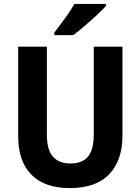

<svg xmlns="http://www.w3.org/2000/svg" viewBox="-20 -953 719 983"><path d="M607 -258Q607 -133 539.5 -61.5Q472 10 337 10Q208 10 140.5 -59Q73 -128 73 -256V-714H220V-263Q220 -187 250.5 -151.5Q281 -116 340 -116Q403 -116 431.5 -152.5Q460 -189 460 -264V-714H607ZM523 -923Q506 -904 476 -876Q446 -848 413 -820Q380 -792 355 -773H258V-786Q283 -818 312.5 -858.5Q342 -899 361 -933H523Z"/></svg>

Font: Noto Sans Lao SemiCondensed
Style: Bold
Weight: 700
Width: 4
Designer: Monotype Design Team
Foundry: Monotype Imaging Inc.
Version: Version 2.003; ttfautohint (v1.8.4.7-5d5b)